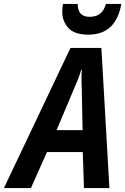

<svg xmlns="http://www.w3.org/2000/svg" viewBox="-81 -961 640 981"><path d="M539 -941H460Q443 -875 377 -875Q316 -875 316 -941H241Q237 -921 237 -902Q237 -853 268 -818.5Q299 -784 371 -784Q511 -784 539 -941ZM294 -500Q307 -529 317 -554.5Q327 -580 334 -605H337Q335 -578 335.5 -550.5Q336 -523 337 -496L341 -296H208ZM77 0 159 -184H342L348 0H478L437 -716H279L-61 0Z"/></svg>

Font: Noto Sans UI SemiCondensed
Style: Bold Italic
Weight: 700
Width: 4
Designer: Monotype Design Team
Foundry: Monotype Imaging Inc.
Version: 1.001